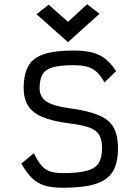

<svg xmlns="http://www.w3.org/2000/svg" viewBox="-20 -870 640 904"><path d="M275 14Q225 14 190.2 3.5Q155.5 -7 129.8 -32.2Q104 -57.5 80.5 -100L139.5 -148.5Q157 -112.5 174 -92Q191 -71.5 215 -63.2Q239 -55 275 -55Q347.5 -55 387.8 -65.8Q428 -76.5 444.2 -102Q460.5 -127.5 460.5 -172Q460.5 -212.5 446.8 -235.2Q433 -258 399 -270Q365 -282 303.5 -289.5Q226.5 -299.5 179.8 -319.2Q133 -339 112.2 -372.5Q91.5 -406 91.5 -454.5Q91.5 -521 113.8 -559.8Q136 -598.5 187 -615.2Q238 -632 325 -632Q378 -632 413.8 -623Q449.5 -614 476.2 -592.8Q503 -571.5 526.5 -535L472 -482Q454 -514 435.2 -531.2Q416.5 -548.5 391 -555.8Q365.5 -563 325 -563Q263.5 -563 228.8 -553.2Q194 -543.5 180.2 -519.8Q166.5 -496 166.5 -454.5Q166.5 -414.5 197.5 -392.8Q228.5 -371 306.5 -360.5Q392.5 -349 442.5 -328.5Q492.5 -308 514 -271Q535.5 -234 535.5 -172Q535.5 -102.5 510.8 -62Q486 -21.5 429.2 -3.8Q372.5 14 275 14ZM300 -671.5 152 -803 209 -848 300 -767.5 390.5 -850 448.5 -805Z"/></svg>

Font: Victor Mono Thin
Style: Regular
Weight: 100
Monospace: yes
Designer: Rune Bjørnerås
Version: Version 1.561;gftools[0.9.30]